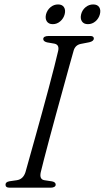

<svg xmlns="http://www.w3.org/2000/svg" viewBox="-20 -866 483 886"><path d="M168 -71Q161 -38.5 184.5 -34.5L220.5 -29Q237 -25.5 237 -14Q237 -7.5 230.8 -3.8Q224.5 0 215.5 0H23.5Q5.5 0 5.5 -13Q4.5 -26 23.5 -29.5L58 -34.5Q87 -39 97.5 -71.5Q103.5 -93.5 115.5 -135.8Q127.5 -178 142.5 -232.2Q157.5 -286.5 173.8 -345.2Q190 -404 204.8 -459.5Q219.5 -515 231 -560Q242.5 -605 248.5 -631.5Q254.5 -659.5 231.5 -664.5L197 -670.5Q179.5 -675 179.5 -686Q180 -700 205.5 -700H396Q413 -700 413 -688.5Q413 -676 392 -671L353.5 -663.5Q327.5 -658.5 320 -633Q312 -605.5 299.2 -559Q286.5 -512.5 270.8 -455.8Q255 -399 238.8 -339.5Q222.5 -280 208 -225.8Q193.5 -171.5 183 -130.8Q172.5 -90 168 -71ZM223.5 -754.5Q204.5 -754.5 196 -767.5Q187.5 -780.5 192.5 -800.5Q198 -820 213.2 -832.8Q228.5 -845.5 248 -845.5Q267 -845.5 275.2 -832.8Q283.5 -820 278.5 -800.5Q273.5 -781 258.2 -767.8Q243 -754.5 223.5 -754.5ZM385.5 -754.5Q366.5 -754.5 358 -767.5Q349.5 -780.5 354.5 -800.5Q359.5 -820 375 -832.8Q390.5 -845.5 410 -845.5Q429.5 -845.5 437.8 -832.8Q446 -820 441 -800.5Q436 -781 420.8 -767.8Q405.5 -754.5 385.5 -754.5Z"/></svg>

Font: Fraunces 72pt S050 Light
Style: Italic
Weight: 300
Italic angle: -16°
Version: Version 1.000; ttfautohint (v1.8.3)